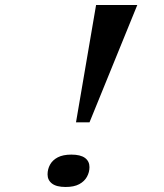

<svg xmlns="http://www.w3.org/2000/svg" viewBox="-20 -730 654 765"><path d="M282.8 -242.5 362.8 -710H527L336.6 -242.5ZM264.4 -114Q300.6 -114 318.6 -100.8Q336.5 -87.5 336.5 -64.1Q336.5 -44.1 326.6 -25.9Q316.7 -7.6 295.9 3.7Q275.1 15 241.6 15Q205 15 187.3 1.4Q169.5 -12.2 169.5 -35Q169.5 -56 179.4 -74Q189.3 -92.1 210.2 -103.1Q231.2 -114 264.4 -114Z"/></svg>

Font: Intel One Mono Light
Style: Italic
Weight: 300
Italic angle: -16°
Monospace: yes
Designer: Fred Shallcrass
Foundry: Frere-Jones Type LLC
Version: Version 1.004